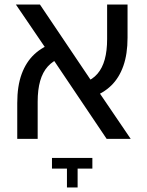

<svg xmlns="http://www.w3.org/2000/svg" viewBox="-20 -612 646 846"><path d="M450 0 193 -382 50 -592H156L397 -234L556 0ZM56 0V-158Q56 -233 75.5 -286Q95 -339 131.5 -373Q168 -407 219 -423L246 -356Q213 -344 190.5 -319Q168 -294 157 -255.5Q146 -217 146 -164V0ZM385 -184 355 -250Q388 -262 409.5 -287Q431 -312 441.5 -350Q452 -388 452 -440V-592H542V-446Q542 -374 523.5 -321.5Q505 -269 470 -235Q435 -201 385 -184ZM275 214V131H209V84H387V131H322V214Z"/></svg>

Font: Noto Sans Hebrew
Style: Regular
Weight: 400
Designer: Monotype Design Team
Foundry: Monotype Imaging Inc.
Version: Version 2.003;January 10, 2023;FontCreator 14.0.0.2877 64-bi